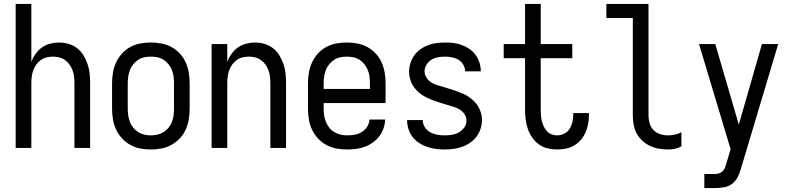

<svg xmlns="http://www.w3.org/2000/svg" viewBox="-20 -755 4040 980"><path d="M60 0H140V-330Q140 -347 142 -363.5Q144 -380 149.5 -395.5Q155 -411 164.5 -424.5Q174 -438 187.5 -448Q201 -458 217.5 -462Q234 -466 250 -466Q267 -466 283 -462Q299 -458 312.5 -448Q326 -438 335.5 -424.5Q345 -411 350.5 -395.5Q356 -380 358 -363.5Q360 -347 360 -330V0H440V-330Q440 -355 437.5 -379.5Q435 -404 427 -427.5Q419 -451 406 -472.5Q393 -494 373.5 -509Q354 -524 330 -531Q306 -538 281 -538Q258 -538 235.5 -532Q213 -526 194 -512.5Q175 -499 161.5 -480Q148 -461 140 -439V-735H60Z M750 8Q777 8 804 3Q831 -2 855 -15.5Q879 -29 898 -49Q917 -69 928 -94Q939 -119 943.5 -146Q948 -173 948 -200V-330Q948 -357 943.5 -384Q939 -411 928 -436Q917 -461 898 -481.5Q879 -502 855 -515Q831 -528 804 -533Q777 -538 750 -538Q723 -538 696 -533Q669 -528 645 -515Q621 -502 602.5 -481.5Q584 -461 572.5 -436Q561 -411 556.5 -384Q552 -357 552 -330V-200Q552 -173 556.5 -146Q561 -119 572.5 -94Q584 -69 602.5 -49Q621 -29 645 -15.5Q669 -2 696 3Q723 8 750 8ZM750 -64Q733 -64 716 -68Q699 -72 685 -81Q671 -90 660 -103.5Q649 -117 643 -133Q637 -149 634.5 -166Q632 -183 632 -200V-330Q632 -347 634.5 -364Q637 -381 643 -397Q649 -413 660 -426.5Q671 -440 685 -449.5Q699 -459 716 -462.5Q733 -466 750 -466Q767 -466 784 -462.5Q801 -459 815.5 -449.5Q830 -440 840.5 -426.5Q851 -413 857.5 -397Q864 -381 866 -364Q868 -347 868 -330V-200Q868 -183 866 -166Q864 -149 857.5 -133Q851 -117 840.5 -103.5Q830 -90 815.5 -81Q801 -72 784 -68Q767 -64 750 -64Z M1060 0H1140V-330Q1140 -347 1142 -363.5Q1144 -380 1149.5 -395.5Q1155 -411 1164.5 -424.5Q1174 -438 1187.5 -448Q1201 -458 1217.5 -462Q1234 -466 1250 -466Q1267 -466 1283 -462Q1299 -458 1312.5 -448Q1326 -438 1335.5 -424.5Q1345 -411 1350.5 -395.5Q1356 -380 1358 -363.5Q1360 -347 1360 -330V0H1440V-330Q1440 -355 1437.5 -379.5Q1435 -404 1427 -427.5Q1419 -451 1406 -472.5Q1393 -494 1373.5 -509Q1354 -524 1330 -531Q1306 -538 1281 -538Q1258 -538 1235.5 -532Q1213 -526 1194 -512.5Q1175 -499 1161.5 -480Q1148 -461 1140 -439V-530H1060Z M1752 8Q1775 8 1798 5Q1821 2 1842.5 -6Q1864 -14 1883 -27.5Q1902 -41 1916 -59.5Q1930 -78 1937.5 -100Q1945 -122 1946 -145H1866Q1865 -126 1854.5 -109Q1844 -92 1827 -81.5Q1810 -71 1790.5 -67.5Q1771 -64 1752 -64Q1735 -64 1718 -68Q1701 -72 1686 -81Q1671 -90 1660.5 -103.5Q1650 -117 1643.5 -133Q1637 -149 1634.5 -166Q1632 -183 1632 -200V-229H1948V-330Q1948 -357 1943.5 -384Q1939 -411 1928 -436Q1917 -461 1898 -481.5Q1879 -502 1855 -515Q1831 -528 1804 -533Q1777 -538 1750 -538Q1723 -538 1696 -533Q1669 -528 1645 -515Q1621 -502 1602.5 -481.5Q1584 -461 1572.5 -436Q1561 -411 1556.5 -384Q1552 -357 1552 -330V-200Q1552 -173 1556.5 -145.5Q1561 -118 1572.5 -93.5Q1584 -69 1603 -48.5Q1622 -28 1646 -15Q1670 -2 1697 3Q1724 8 1752 8ZM1632 -301V-330Q1632 -347 1634.5 -364Q1637 -381 1643 -397Q1649 -413 1660 -426.5Q1671 -440 1685 -449.5Q1699 -459 1716 -462.5Q1733 -466 1750 -466Q1767 -466 1784 -462.5Q1801 -459 1815.5 -449.5Q1830 -440 1840.5 -426.5Q1851 -413 1857.5 -397Q1864 -381 1866 -364Q1868 -347 1868 -330V-301Z M2249 8Q2272 8 2294.5 5Q2317 2 2338.5 -5.5Q2360 -13 2379 -26Q2398 -39 2412 -57.5Q2426 -76 2433 -98Q2440 -120 2440 -143Q2440 -160 2435.5 -177Q2431 -194 2422.5 -209Q2414 -224 2401.5 -236.5Q2389 -249 2375 -259Q2361 -269 2345 -276Q2329 -283 2312.5 -289Q2296 -295 2279.5 -300Q2263 -305 2246.5 -310Q2230 -315 2213 -320Q2196 -325 2181.5 -334Q2167 -343 2157 -358.5Q2147 -374 2147 -391Q2147 -409 2157 -425Q2167 -441 2182.5 -450.5Q2198 -460 2216 -463Q2234 -466 2252 -466Q2269 -466 2287 -462.5Q2305 -459 2320 -450Q2335 -441 2344.5 -425Q2354 -409 2354 -391H2434Q2434 -391 2434 -391Q2434 -391 2434 -391Q2434 -413 2427.5 -434.5Q2421 -456 2408 -474Q2395 -492 2377 -504.5Q2359 -517 2338 -525Q2317 -533 2295.5 -535.5Q2274 -538 2252 -538Q2229 -538 2207 -535Q2185 -532 2164 -524Q2143 -516 2125 -503Q2107 -490 2094 -471.5Q2081 -453 2074.5 -431.5Q2068 -410 2068 -388Q2068 -371 2072.5 -354Q2077 -337 2085.5 -322Q2094 -307 2106.5 -294Q2119 -281 2133 -271.5Q2147 -262 2163 -254.5Q2179 -247 2195.5 -241Q2212 -235 2228.5 -230Q2245 -225 2261.5 -220Q2278 -215 2295 -210Q2312 -205 2326.5 -196Q2341 -187 2351 -172Q2361 -157 2361 -139Q2361 -120 2349.5 -104Q2338 -88 2321.5 -79Q2305 -70 2286.5 -67Q2268 -64 2249 -64Q2230 -64 2211 -67.5Q2192 -71 2175.5 -80Q2159 -89 2148.5 -105.5Q2138 -122 2138 -141Q2138 -141 2138 -141Q2138 -141 2138 -142H2058Q2058 -141 2058 -141Q2058 -141 2058 -141Q2058 -118 2065 -96Q2072 -74 2086 -56Q2100 -38 2119 -25.5Q2138 -13 2159.5 -5.5Q2181 2 2203.5 5Q2226 8 2249 8Z M2823 8Q2846 8 2868.5 3.5Q2891 -1 2910.5 -12.5Q2930 -24 2945 -41.5Q2960 -59 2969 -80Q2978 -101 2982 -123Q2986 -145 2986 -168Q2986 -171 2986 -173.5Q2986 -176 2986 -178H2906Q2906 -177 2906 -175.5Q2906 -174 2906 -172Q2906 -153 2902 -134Q2898 -115 2888 -98.5Q2878 -82 2860.5 -73Q2843 -64 2823 -64Q2809 -64 2795 -69.5Q2781 -75 2771.5 -85.5Q2762 -96 2755.5 -109.5Q2749 -123 2745.5 -137Q2742 -151 2741 -165.5Q2740 -180 2740 -195V-458H2901V-530H2740V-735H2660V-530H2551V-458H2660V-195Q2660 -170 2663 -145.5Q2666 -121 2674 -97.5Q2682 -74 2696 -53.5Q2710 -33 2730 -18.5Q2750 -4 2774.5 2Q2799 8 2823 8Z M3391 8Q3408 8 3425.5 4.5Q3443 1 3458 -8V-80Q3443 -72 3425.5 -68Q3408 -64 3391 -64Q3370 -64 3350.5 -70Q3331 -76 3316.5 -90.5Q3302 -105 3296 -125Q3290 -145 3290 -165V-735H3075V-663H3210V-165Q3210 -141 3214.5 -117.5Q3219 -94 3230 -73.5Q3241 -53 3259 -36.5Q3277 -20 3298.5 -10Q3320 0 3343.5 4Q3367 8 3391 8Z M3575 205H3628Q3652 205 3675.5 201Q3699 197 3717.5 182.5Q3736 168 3746.5 146.5Q3757 125 3763 102L3952 -530H3869L3751 -119L3631 -530H3548L3709 6L3687 81Q3684 92 3680 102Q3676 112 3668 119.5Q3660 127 3649.5 130Q3639 133 3628 133H3575Z"/></svg>

Font: Iosevka SS09
Style: Regular
Weight: 400
Monospace: yes
Designer: Belleve Invis
Foundry: Belleve Invis
Version: Version 5.2.1; ttfautohint (v1.8.3)